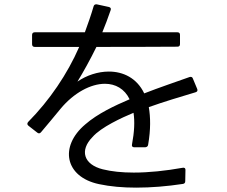

<svg xmlns="http://www.w3.org/2000/svg" viewBox="-20 -829 1040 880"><path d="M127 -626C127 -618 132 -614 139 -614C215 -614 281 -614 343 -614C289 -490 207 -369 109 -270C104 -264 104 -258 110 -253L151 -221C157 -216 163 -217 168 -223C198 -259 229 -295 258 -331C319 -404 396 -445 461 -445C509 -445 551 -422 574 -374C506 -345 427 -308 371 -259C251 -158 277 -18 434 15C485 26 543 31 604 31C673 31 746 25 818 14C825 13 829 9 829 2L830 -49C831 -57 826 -62 817 -60C739 -46 662 -38 593 -38C539 -38 491 -43 451 -53C363 -75 344 -140 404 -201C443 -246 539 -290 592 -312C598 -273 596 -225 585 -167C583 -159 587 -154 595 -154H646C653 -155 658 -158 659 -166C671 -235 670 -292 662 -338C732 -363 806 -385 876 -406C884 -408 887 -414 884 -421L864 -469C862 -476 856 -478 849 -476C782 -452 710 -428 641 -401C607 -472 544 -501 479 -501C429 -501 377 -484 335 -455C363 -501 392 -553 422 -614C537 -614 648 -614 793 -615C801 -615 805 -619 805 -627V-669C805 -677 801 -681 793 -681H449C462 -712 474 -745 487 -782C490 -790 487 -795 479 -797L424 -809C416 -810 411 -807 409 -800C398 -762 384 -722 369 -681H139C132 -681 127 -677 127 -669Z"/></svg>

Font: LINE Seed JP App_OTF Regular
Style: Regular
Weight: 400
Designer: LY Corporation & Fontrix & Fontworks
Version: Version 1.002